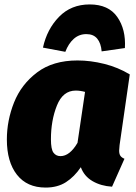

<svg xmlns="http://www.w3.org/2000/svg" viewBox="-20 -827 614 867"><path d="M566 -491 520 -172Q518 -152 518 -147Q518 -133 523 -124.5Q528 -116 542 -110L486 16Q436 13 398 -9Q360 -31 345 -72Q316 -29 278 -4.5Q240 20 186 20Q102 20 56.5 -38Q11 -96 11 -197Q11 -283 43.5 -364.5Q76 -446 147.5 -500Q219 -554 330 -554Q389 -554 451 -538.5Q513 -523 566 -491ZM210 -198Q210 -153 221.5 -137.5Q233 -122 253 -122Q295 -122 330 -182L364 -412Q342 -418 322 -418Q264 -418 237 -350.5Q210 -283 210 -198ZM174 -612Q192 -695 246.5 -751Q301 -807 385 -807Q470 -807 509.5 -750.5Q549 -694 544 -610L439 -595Q436 -632 419 -652.5Q402 -673 370 -673Q337 -673 313 -651.5Q289 -630 275 -593Z"/></svg>

Font: Fira Sans Black
Style: Italic
Weight: 900
Italic angle: -8°
Designer: Carrois Corporate & Edenspiekermann AG
Foundry: Carrois Corporate GbR & Edenspiekermann AG
Version: Version 4.203